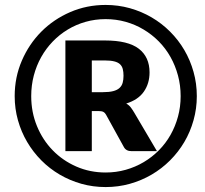

<svg xmlns="http://www.w3.org/2000/svg" viewBox="-20 -751 832 778"><path d="M39.5 -361.5Q39.5 -438 68.5 -505.2Q97.5 -572.5 147.5 -622.8Q197.5 -673 264.5 -702Q331.5 -731 408 -731Q459 -731 506.2 -717.8Q553.5 -704.5 594.5 -680.5Q635.5 -656.5 669.2 -622.8Q703 -589 727 -548Q751 -507 764.2 -459.8Q777.5 -412.5 777.5 -361.5Q777.5 -311 764.2 -263.8Q751 -216.5 727 -175.8Q703 -135 669.2 -101.2Q635.5 -67.5 594.5 -43.5Q553.5 -19.5 506.2 -6.2Q459 7 408 7Q357 7 310 -6.2Q263 -19.5 222 -43.5Q181 -67.5 147.5 -101.2Q114 -135 90 -175.8Q66 -216.5 52.8 -263.5Q39.5 -310.5 39.5 -361.5ZM106.5 -361.5Q106.5 -296.5 129.8 -240Q153 -183.5 193.8 -141.8Q234.5 -100 289.5 -76Q344.5 -52 408 -52Q450.5 -52 489.5 -63Q528.5 -74 562.2 -94Q596 -114 623.8 -142Q651.5 -170 671 -204.5Q690.5 -239 701.2 -278.5Q712 -318 712 -361.5Q712 -405 701.2 -445Q690.5 -485 671 -519.8Q651.5 -554.5 623.8 -582.8Q596 -611 562.2 -631.2Q528.5 -651.5 489.5 -662.5Q450.5 -673.5 408 -673.5Q365.5 -673.5 326.8 -662.5Q288 -651.5 254.5 -631.2Q221 -611 193.8 -582.8Q166.5 -554.5 147 -519.8Q127.5 -485 117 -445Q106.5 -405 106.5 -361.5ZM352 -301V-138.5H245V-587H405.5Q499 -587 542.5 -553.5Q586 -520 586 -457.5Q586 -413 563 -379.8Q540 -346.5 491.5 -331.5Q503 -325 510.5 -315Q518 -305 525.5 -292L616 -138.5H513Q491 -138.5 482 -155L409.5 -286.5Q405.5 -294 399 -297.5Q392.5 -301 379.5 -301ZM352 -377.5H396.5Q422.5 -377.5 438.8 -381.8Q455 -386 464.2 -394.5Q473.5 -403 477 -415.5Q480.5 -428 480.5 -444Q480.5 -459.5 477.5 -471.2Q474.5 -483 466.2 -490.8Q458 -498.5 443.2 -502.2Q428.5 -506 405.5 -506H352Z"/></svg>

Font: Lato TR
Style: Bold Italic
Weight: 700
Italic angle: -12°
Designer: Lukasz Dziedzic
Foundry: tyPoland Lukasz Dziedzic
Version: Version 1.104 2013